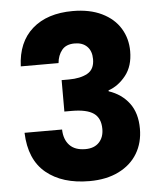

<svg xmlns="http://www.w3.org/2000/svg" viewBox="-53 -794 712 846"><g transform="rotate(-5 302.5 -370.5)"><path d="M300 -747Q375 -747 428.5 -721Q482 -695 509.5 -650Q537 -605 537 -549Q537 -483 504 -441.5Q471 -400 427 -385V-381Q484 -362 517 -318Q550 -274 550 -205Q550 -143 521.5 -95.5Q493 -48 438.5 -21Q384 6 309 6Q189 6 117.5 -53Q46 -112 42 -231H208Q209 -187 233 -161.5Q257 -136 303 -136Q342 -136 363.5 -158.5Q385 -181 385 -218Q385 -266 354.5 -287.5Q324 -309 257 -309H225V-448H257Q308 -448 339.5 -465.5Q371 -483 371 -528Q371 -564 351 -584Q331 -604 296 -604Q258 -604 239.5 -581Q221 -558 218 -524H51Q55 -631 121 -689Q187 -747 300 -747Z"/></g></svg>

Font: Poppins A&M
Style: Bold-A&M
Weight: 700
Designer: Ninad Kale (Devanagari), Jonny Pinhorn (Latin)
Foundry: Indian Type Foundry
Version: 4.004